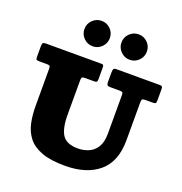

<svg xmlns="http://www.w3.org/2000/svg" viewBox="-178 -1191 1291 1364"><g transform="rotate(20 467.5 -508.5)"><path d="M645.5 -615H577.5Q559.5 -615 553.5 -620.8Q547.5 -626.5 547.5 -643.5V-713.5Q547.5 -734 551.5 -742Q555.5 -750 575.5 -750H898.5Q914.5 -750 918.5 -745Q922.5 -740 922.5 -723V-642.5Q922.5 -624.5 917.8 -619.8Q913 -615 894 -615H843.5Q824 -615 818.2 -610Q812.5 -605 812.5 -584.5V-300Q812.5 -139 719.2 -59.5Q626 20 462.5 20Q352.5 20 285.2 -5.5Q218 -31 182.8 -76.2Q147.5 -121.5 135 -181.5Q122.5 -241.5 122.5 -310V-589.5Q122.5 -607 117.2 -611Q112 -615 95.5 -615H42.5Q24 -615 18.2 -618.5Q12.5 -622 12.5 -640.5V-718.5Q12.5 -737 17.2 -743.5Q22 -750 39.5 -750H456.5Q470.5 -750 474 -745.2Q477.5 -740.5 477.5 -726V-639.5Q477.5 -624.5 473.2 -619.8Q469 -615 453 -615H385.5Q365.5 -615 361.5 -608.8Q357.5 -602.5 357.5 -582V-330Q357.5 -223.5 389.8 -175.2Q422 -127 507.5 -127Q549.5 -127 587.2 -142.8Q625 -158.5 648.8 -196.2Q672.5 -234 672.5 -300V-589.5Q672.5 -606.5 667 -610.8Q661.5 -615 645.5 -615ZM637.5 -845Q598 -845 569.8 -873.2Q541.5 -901.5 541.5 -941Q541.5 -981 569.8 -1009Q598 -1037 637.5 -1037Q677.5 -1037 705.5 -1009Q733.5 -981 733.5 -941Q733.5 -901.5 705.5 -873.2Q677.5 -845 637.5 -845ZM357.5 -845Q318 -845 289.8 -873.2Q261.5 -901.5 261.5 -941Q261.5 -981 289.8 -1009Q318 -1037 357.5 -1037Q397.5 -1037 425.5 -1009Q453.5 -981 453.5 -941Q453.5 -901.5 425.5 -873.2Q397.5 -845 357.5 -845Z"/></g></svg>

Font: Besley* Fatface
Style: Regular
Weight: 900
Designer: Owen Earl
Foundry: indestructible type*
Version: Version 3.000; ttfautohint (v1.8.3)